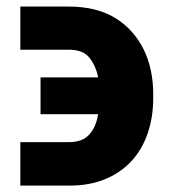

<svg xmlns="http://www.w3.org/2000/svg" viewBox="-20 -560 532 591"><path d="M42.6 -407V-539.8H191.8Q277.3 -539.8 335.2 -504.3Q364 -486.5 385.8 -462Q407.7 -437.5 422.4 -407.5Q437.1 -377.5 444.4 -342.7Q451.7 -307.9 451.7 -269.5V-258.9Q451.7 -199.9 434.8 -150.2Q418 -100.5 385.1 -64.6Q352.3 -28.8 304 -8.7Q255.7 11.4 192.8 11.4H42.6V-122.5H192.8Q233 -122.5 254.3 -145.4Q275.6 -168.3 282 -208.5H104.8V-321.7H282Q275.9 -355.1 256 -381.4Q236.5 -407 191.8 -407Z"/></svg>

Font: Inter P Extra Bold
Style: Regular
Weight: 800
Designer: Rasmus Andersson
Foundry: rsms
Version: Version 3.018;git-588b23468